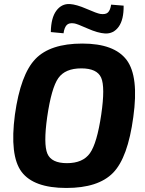

<svg xmlns="http://www.w3.org/2000/svg" viewBox="-20 -919 720 952"><path d="M295 -754 232 -760Q233 -830 259 -865.5Q285 -901 326 -899Q359 -897 409.5 -875Q460 -853 477 -850Q504 -846 515.5 -857.5Q527 -869 531 -896L593 -891Q594 -822 568.5 -786.5Q543 -751 501 -753Q465 -755 413.5 -778Q362 -801 348 -803Q322 -807 310.5 -794.5Q299 -782 295 -754ZM641 -339Q614 -137 540.5 -62Q467 13 309 13Q147 13 87 -67Q27 -147 54 -351Q82 -550 155.5 -626.5Q229 -703 388 -703Q547 -703 608 -621.5Q669 -540 641 -339ZM383 -580Q303 -580 269 -531.5Q235 -483 214 -339Q195 -204 215 -157Q235 -110 312 -110Q391 -110 426 -159.5Q461 -209 482 -351Q502 -488 481.5 -534Q461 -580 383 -580Z"/></svg>

Font: Exo 2.0
Style: Bold Italic
Weight: 700
Italic angle: -8°
Designer: Natanael Gama
Version: Version 1.001;PS 001.001;hotconv 1.0.70;makeotf.lib2.5.58329